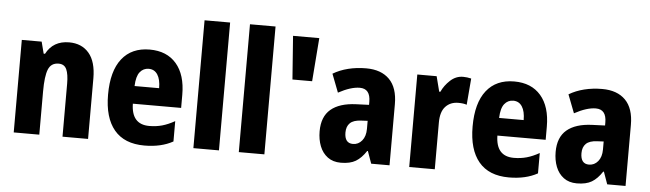

<svg xmlns="http://www.w3.org/2000/svg" viewBox="-48 -944 3849 1137"><g transform="rotate(5 1876.5 -375.0)"><path d="M340 -560Q415 -560 458 -509.5Q501 -459 501 -360V0H349V-315Q349 -371 336 -400Q323 -429 289 -429Q244 -429 227.5 -388.5Q211 -348 211 -256V0H59V-550H177L195 -480H203Q245 -560 340 -560Z M819 -559Q921 -559 977.5 -493.5Q1034 -428 1034 -309V-231H747Q749 -108 855 -108Q896 -108 931.5 -118Q967 -128 1006 -150V-29Q936 10 836 10Q717 10 656.5 -62.5Q596 -135 596 -272Q596 -412 654 -485.5Q712 -559 819 -559ZM823 -445Q791 -445 770.5 -419.5Q750 -394 748 -336H894Q894 -388 875.5 -416.5Q857 -445 823 -445Z M1279 0H1127V-760H1279Z M1549 0H1397V-760H1549Z M1813 -714 1793 -456H1676L1657 -714Z M2106 -560Q2195 -560 2244 -510.5Q2293 -461 2293 -363V0H2184L2158 -73H2154Q2126 -30 2092.5 -10Q2059 10 2004 10Q1957 10 1925.5 -13.5Q1894 -37 1878.5 -76.5Q1863 -116 1863 -165Q1863 -252 1914.5 -295.5Q1966 -339 2064 -343L2141 -346V-364Q2141 -442 2078 -442Q2025 -442 1951 -402L1909 -511Q1949 -535 1999 -547.5Q2049 -560 2106 -560ZM2102 -249Q2057 -247 2036.5 -227Q2016 -207 2016 -171Q2016 -107 2066 -107Q2098 -107 2119.5 -133Q2141 -159 2141 -203V-251Z M2682 -560Q2705 -560 2730 -554L2717 -397Q2698 -404 2667 -404Q2620 -404 2591 -373Q2562 -342 2562 -278V0H2410V-550H2525L2548 -460H2555Q2572 -498 2605.5 -529Q2639 -560 2682 -560Z M2986 -559Q3088 -559 3144.5 -493.5Q3201 -428 3201 -309V-231H2914Q2916 -108 3022 -108Q3063 -108 3098.5 -118Q3134 -128 3173 -150V-29Q3103 10 3003 10Q2884 10 2823.5 -62.5Q2763 -135 2763 -272Q2763 -412 2821 -485.5Q2879 -559 2986 -559ZM2990 -445Q2958 -445 2937.5 -419.5Q2917 -394 2915 -336H3061Q3061 -388 3042.5 -416.5Q3024 -445 2990 -445Z M3509 -560Q3598 -560 3647 -510.5Q3696 -461 3696 -363V0H3587L3561 -73H3557Q3529 -30 3495.5 -10Q3462 10 3407 10Q3360 10 3328.5 -13.5Q3297 -37 3281.5 -76.5Q3266 -116 3266 -165Q3266 -252 3317.5 -295.5Q3369 -339 3467 -343L3544 -346V-364Q3544 -442 3481 -442Q3428 -442 3354 -402L3312 -511Q3352 -535 3402 -547.5Q3452 -560 3509 -560ZM3505 -249Q3460 -247 3439.5 -227Q3419 -207 3419 -171Q3419 -107 3469 -107Q3501 -107 3522.5 -133Q3544 -159 3544 -203V-251Z"/></g></svg>

Font: Noto Sans Arabic UI Cn XBd
Style: Regular
Weight: 800
Width: 3
Designer: Monotype Design Team, Nadine Chahine and Nizar Qandah
Foundry: Monotype Imaging Inc.
Version: Version 2.010; ttfautohint (v1.8.4.7-5d5b)